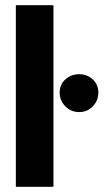

<svg xmlns="http://www.w3.org/2000/svg" viewBox="-20 -720 401 740"><path d="M285 -434Q254 -434 232 -414Q210 -394 210 -363Q210 -332 232 -310Q254 -288 285 -288Q316 -288 337.5 -310Q359 -332 359 -363Q359 -394 337.5 -414Q316 -434 285 -434ZM41 0H186V-700H41Z"/></svg>

Font: Advent Pro ExtraBold
Style: Regular
Weight: 800
Designer: VivaRado, Andreas Kalpakidis
Foundry: VivaRado, Andreas Kalpakidis
Version: Version 3.000